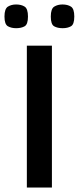

<svg xmlns="http://www.w3.org/2000/svg" viewBox="-61 -838 352 858"><path d="M59 0V-634H171V0ZM219 -712Q196 -712 181 -720.5Q166 -729 166 -764Q166 -799 181.5 -808.5Q197 -818 218 -818Q241 -818 256 -808.5Q271 -799 271 -764Q271 -729 256 -720.5Q241 -712 219 -712ZM11 -712Q-10 -712 -25.5 -720.5Q-41 -729 -41 -764Q-41 -799 -25.5 -808.5Q-10 -818 11 -818Q34 -818 49 -808.5Q64 -799 64 -764Q64 -729 49 -720.5Q34 -712 11 -712Z"/></svg>

Font: Matangi
Style: Bold
Weight: 700
Designer: Prashant Pant
Foundry: The Graphic Ant
Version: Version 3.002